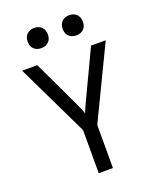

<svg xmlns="http://www.w3.org/2000/svg" viewBox="-169 -1045 938 1144"><g transform="rotate(-20 300.0 -472.5)"><path d="M255 0V-273L35 -730H131L273 -430Q285 -405 292 -387.5Q299 -370 301 -362Q303 -370 310.5 -387.5Q318 -405 330 -430L472 -730H565L345 -273V0ZM411 -817Q382 -817 364.5 -834Q347 -851 347 -880Q347 -910 364.5 -927.5Q382 -945 411 -945Q440 -945 457.5 -927.5Q475 -910 475 -880Q475 -851 457.5 -834Q440 -817 411 -817ZM189 -817Q160 -817 142.5 -834Q125 -851 125 -880Q125 -910 142.5 -927.5Q160 -945 189 -945Q218 -945 235.5 -927.5Q253 -910 253 -880Q253 -851 235.5 -834Q218 -817 189 -817Z"/></g></svg>

Font: JetBrainsMono NFM
Style: Regular
Weight: 400
Monospace: yes
Designer: Philipp Nurullin, Konstantin Bulenkov
Foundry: JetBrains
Version: Version 2.304; ttfautohint (v1.8.4.7-5d5b);Nerd Fonts 3.3.0